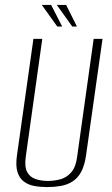

<svg xmlns="http://www.w3.org/2000/svg" viewBox="-20 -749 457 781"><path d="M172 12Q144 12 119.5 7.5Q95 3 77 -10.5Q59 -24 51 -49.5Q43 -75 49 -117L116 -591H152L85 -113Q79 -71 90.5 -49.5Q102 -28 125 -20.5Q148 -13 175 -13Q203 -13 228 -20.5Q253 -28 271 -49.5Q289 -71 294 -113L361 -591H397L330 -117Q324 -75 310 -49.5Q296 -24 274.5 -10.5Q253 3 226.5 7.5Q200 12 172 12ZM293 -641H274L211 -729H249ZM233 -641H213L150 -729H188Z"/></svg>

Font: Alumni Sans Thin ExtraLight
Style: Italic
Weight: 250
Italic angle: -8°
Version: Version 1.016